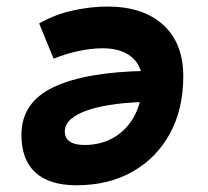

<svg xmlns="http://www.w3.org/2000/svg" viewBox="-20 -547 626 577"><path d="M288.6 -401.9Q254.4 -401.9 215.8 -393.6Q177.2 -385.3 141.1 -370.6L97.7 -476.6Q145.5 -503.9 199.5 -515.6Q253.4 -527.3 302.7 -527.3Q410.2 -527.3 470.5 -472.2Q530.8 -417 530.8 -317.9Q530.8 -219.2 490.7 -145.8Q450.7 -72.3 378.4 -31.2Q306.2 9.8 210 9.8Q128.4 9.8 86.4 -28.6Q44.4 -66.9 44.4 -141.6Q44.4 -239.3 141.1 -285.2Q237.8 -331.1 423.3 -334L443.4 -241.2Q316.9 -240.2 245.8 -216.6Q174.8 -192.9 174.8 -151.9Q174.8 -131.8 189.7 -121.6Q204.6 -111.3 233.4 -111.3Q285.6 -111.3 324.7 -135.3Q363.8 -159.2 385.7 -202.1Q407.7 -245.1 407.7 -302.2Q407.2 -349.1 375.7 -375.5Q344.2 -401.9 288.6 -401.9Z"/></svg>

Font: Cascadia Code PL
Style: Italic
Weight: 400
Italic angle: -10°
Monospace: yes
Designer: Aaron Bell
Foundry: Saja Typeworks
Version: Version 2404.023